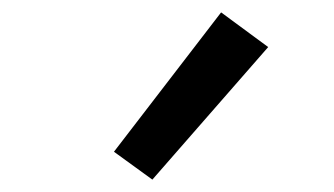

<svg xmlns="http://www.w3.org/2000/svg" viewBox="-20 -828 540 310"><path d="M226 -538 164 -583 337 -808 413 -752Z"/></svg>

Font: Iosevka SS18 Medium
Style: Regular
Weight: 500
Monospace: yes
Designer: Belleve Invis
Foundry: Belleve Invis
Version: Version 25.1.1; ttfautohint (v1.8.4)